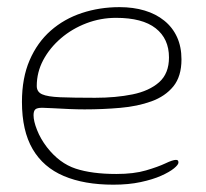

<svg xmlns="http://www.w3.org/2000/svg" viewBox="-20 -490 578 538"><path d="M297.5 27.5Q216 27.5 158.8 3.2Q101.5 -21 71.5 -72.2Q41.5 -123.5 41.5 -204.5Q41.5 -271.5 63 -321.2Q84.5 -371 122 -404Q159.5 -437 209.2 -453.5Q259 -470 315 -470Q353.5 -470 385.2 -460.5Q417 -451 440.2 -432.2Q463.5 -413.5 476 -386.2Q488.5 -359 488.5 -323.5Q488.5 -276 465.8 -248Q443 -220 404.2 -206Q365.5 -192 317 -187.8Q268.5 -183.5 217 -183.5Q198 -183.5 173.2 -184.5Q148.5 -185.5 127.5 -186.8Q106.5 -188 98.5 -188Q84 -188 79 -183.5Q74 -179 74 -167Q74 -150.5 83.8 -125.8Q93.5 -101 111.5 -77.5Q146.5 -32.5 192 -17.5Q237.5 -2.5 306 -2.5Q355 -2.5 389 -12.5Q423 -22.5 443.5 -32.2Q464 -42 473 -42Q477 -42 478.5 -40.2Q480 -38.5 480 -34.5Q480 -28.5 467.5 -18.2Q455 -8 431.5 2.5Q408 13 374.2 20.2Q340.5 27.5 297.5 27.5ZM246.5 -216Q304.5 -216 351.2 -225.5Q398 -235 425.8 -259.5Q453.5 -284 453.5 -329Q453.5 -381.5 416.2 -410.8Q379 -440 305 -440Q262 -440 222 -424.8Q182 -409.5 150.8 -382.8Q119.5 -356 101.2 -321.8Q83 -287.5 83 -249Q83 -232.5 98 -225.8Q113 -219 148.8 -217.5Q184.5 -216 246.5 -216Z"/></svg>

Font: Gluten Thin
Style: Regular
Weight: 100
Designer: Tyler Finck
Foundry: Etcetera Type Company
Version: Version 1.300